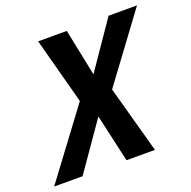

<svg xmlns="http://www.w3.org/2000/svg" viewBox="-122 -800 914 920"><g transform="rotate(-20 335.5 -340.0)"><path d="M257 -343 167 -680H313L362 -441L526 -680H671L421 -342L515 0H370L315 -243L146 0H1Z"/></g></svg>

Font: Cairo
Style: Bold Italic
Weight: 700
Italic angle: -13°
Designer: Mohamed Gaber, Accademia di Belle Arti di Urbino and others
Foundry: Kief Type Foundry, Accademia di Belle Arti di Urbino and others
Version: Version 3.011